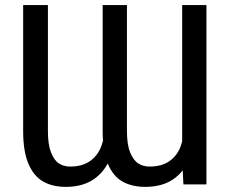

<svg xmlns="http://www.w3.org/2000/svg" viewBox="-20 -727 905 757"><path d="M698.2 -707H793.9V0H703.1L698.2 -101.6ZM552.7 9.8Q500 9.8 462.9 -11.2Q425.8 -32.2 405.3 -81.1Q384.8 -129.9 384.8 -210V-707H480.5V-210Q480.5 -157.2 493.2 -126Q505.9 -94.7 525.4 -82.5Q544.9 -70.3 569.3 -70.3Q618.2 -70.3 648.9 -92.3Q679.7 -114.3 692.9 -151.9Q706.1 -189.5 706.1 -239.3L750 -240.2Q750 -166 730 -109.9Q710 -53.7 665.5 -22Q621.1 9.8 552.7 9.8ZM239.3 9.8Q186.5 9.8 149.4 -11.7Q112.3 -33.2 91.8 -82Q71.3 -130.9 71.3 -210V-707H168.9V-210Q168.9 -157.2 181.2 -126Q193.4 -94.7 212.4 -82.5Q231.4 -70.3 255.9 -70.3Q304.7 -70.3 335.4 -92.3Q366.2 -114.3 379.9 -151.9Q393.6 -189.5 393.6 -239.3L437.5 -240.2Q437.5 -166 417 -109.9Q396.5 -53.7 352.1 -22Q307.6 9.8 239.3 9.8Z"/></svg>

Font: Pretendard Std Variable
Style: Regular
Weight: 400
Designer: Base glyphs from Inter by Rasmus Andersson; Hangeul glyphs from Noto Sans CJK(Source Han Sans) by Jang Soo-young and Kan
Foundry: Kil Hyung-jin
Version: Version 1.309;Glyphs 3.2 (3225)